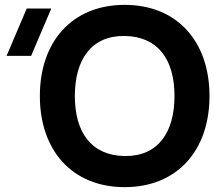

<svg xmlns="http://www.w3.org/2000/svg" viewBox="-20 -755 912 790"><path d="M493 15C709 15 842 -136 842 -360C842 -584 709 -735 493 -735C277 -735 144 -584 144 -360C144 -136 277 15 493 15ZM7 -525H108L191 -720H90ZM493 -113C356 -115 288 -210 288 -360C288 -510 356 -609 493 -607C630 -605 698 -510 698 -360C698 -210 630 -111 493 -113Z"/></svg>

Font: Manrope ExtraBold
Style: Regular
Weight: 800
Designer: Mikhail Sharanda
Foundry: Mikhail Sharanda
Version: Version 4.505